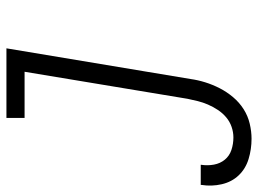

<svg xmlns="http://www.w3.org/2000/svg" viewBox="-162 -440 783 582"><g transform="rotate(-90 229.0 -148.5)"><path d="M100 223Q68 223 38.5 214Q9 205 -11 184Q-31 163 -38 132.5Q-45 102 -40 71V69H21V70Q18 90 21.5 109Q25 128 36.5 142Q48 156 66 162Q84 168 104 168Q120 168 136 162.5Q152 157 165 146Q178 135 187.5 120.5Q197 106 203.5 91Q210 76 214 60Q218 44 221 29L303 -465H163V-520H374L281 38Q278 60 271 82.5Q264 105 253 126.5Q242 148 226 167Q210 186 189.5 199Q169 212 145.5 217.5Q122 223 100 223Z"/></g></svg>

Font: Iosevka Light
Style: Italic
Weight: 300
Italic angle: -9°
Monospace: yes
Designer: Belleve Invis
Foundry: Belleve Invis
Version: Version 32.5.0; ttfautohint (v1.8.4)